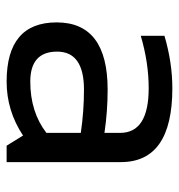

<svg xmlns="http://www.w3.org/2000/svg" viewBox="0 -554 553 594"><g transform="rotate(90 277.0 -256.5)"><path d="M48.8 -154.8Q48.8 -312.5 256.8 -312.5Q323.7 -312.5 390.6 -302.7V-351.1Q390.6 -439.5 252.4 -439.5Q173.3 -439.5 90.3 -415V-488.3Q173.3 -512.7 252.4 -512.7Q481 -512.7 481 -353.5V0H430.2L398.9 -50.8Q322.3 0 231.9 0Q48.8 0 48.8 -154.8ZM256.8 -239.3Q139.2 -239.3 139.2 -156.2Q139.2 -73.2 231.9 -73.2Q325.7 -73.2 390.6 -123V-229.5Q323.7 -239.3 256.8 -239.3Z"/></g></svg>

Font: Voltera
Style: Regular
Weight: 400
Designer: Bernd Montag
Version: Version 1.301